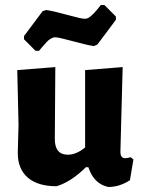

<svg xmlns="http://www.w3.org/2000/svg" viewBox="-20 -738 568 767"><path d="M397 -718 443 -672V-659L369 -560L355 -554Q331 -557 272.5 -573Q214 -589 201 -589Q196 -589 191.5 -587.5Q187 -586 182 -583Q177 -580 173.5 -577Q170 -574 164.5 -568Q159 -562 155.5 -558Q152 -554 145.5 -546.5Q139 -539 136 -535H122L76 -581V-594L150 -693L164 -698Q189 -695 247 -679Q305 -663 318 -663Q325 -663 331 -665.5Q337 -668 344.5 -675Q352 -682 356 -686Q360 -690 370 -702Q380 -714 383 -718ZM206 6Q131 6 91 -28.5Q51 -63 51 -127L54 -239L49 -458L201 -470L199 -185Q198 -120 251 -120Q285 -120 320 -149V-458L470 -470L461 -132Q461 -106 480 -106Q489 -106 502 -110L513 -101L499 -18Q457 9 413 9Q355 -3 333 -70H323Q265 -12 206 6Z"/></svg>

Font: Alegreya Sans SC ExtraBold
Style: Regular
Weight: 800
Designer: Juan Pablo del Peral
Foundry: Huerta Tipografica
Version: Version 2.007